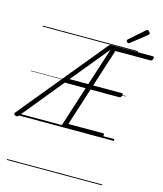

<svg xmlns="http://www.w3.org/2000/svg" viewBox="-282 -1423 1767 2086"><g transform="rotate(15 601.5 -379.5)"><path d="M919 0H503Q488 0 481.5 -5.5Q475 -11 480 -23L625 -474H390L3 0Q-5 11 -15 13.5Q-25 16 -37 11Q-49 6 -51.5 -2Q-54 -10 -45 -22L742 -981Q749 -990 756.5 -994Q764 -998 776 -998H1240Q1251 -998 1253.5 -991.5Q1256 -985 1253 -973Q1249 -960 1242.5 -954Q1236 -948 1226 -948H832L696 -524H1021Q1028 -524 1030.5 -518Q1033 -512 1029 -499Q1025 -486 1019 -480Q1013 -474 1005 -474H680L544 -50H934Q945 -50 947 -44Q949 -38 945 -25Q942 -12 935.5 -6Q929 0 919 0ZM430 -524H641L778 -948ZM947 -1066Q939 -1066 930.5 -1074.5Q922 -1083 922 -1090Q922 -1093 923 -1096Q924 -1099 928 -1103L1095 -1250Q1100 -1253 1103 -1256Q1106 -1259 1111 -1259Q1118 -1259 1125.5 -1253.5Q1133 -1248 1138 -1240.5Q1143 -1233 1143 -1226Q1143 -1222 1142 -1218.5Q1141 -1215 1135 -1211L961 -1073Q956 -1070 953 -1068Q950 -1066 947 -1066ZM0 490H1070V500H0ZM0 -20H1070V0H0ZM0 -505H1070V-500H0ZM0 -1010H1070V-1000H0Z"/></g></svg>

Font: Playwrite NZ Guides
Style: Regular
Weight: 400
Designer: Veronika Burian, José Scaglione
Foundry: TypeTogether
Version: Version 1.003